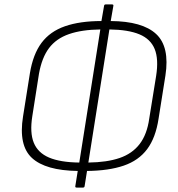

<svg xmlns="http://www.w3.org/2000/svg" viewBox="-20 -761 805 867"><path d="M326 86Q319 86 320 80L331 11Q186 9 124.5 -47.5Q63 -104 84 -235L115 -430Q129 -516 167.5 -567.5Q206 -619 273.5 -642.5Q341 -666 438 -666L450 -735Q451 -741 457 -741H486Q493 -741 492 -735L480 -666Q623 -665 685 -607.5Q747 -550 727 -420L696 -225Q683 -139 644.5 -87.5Q606 -36 538.5 -13Q471 10 373 11L362 80Q361 86 355 86ZM338 -27 433 -628Q349 -627 291.5 -607Q234 -587 201.5 -544Q169 -501 156 -428L126 -237Q114 -162 132.5 -116.5Q151 -71 201.5 -49.5Q252 -28 338 -27ZM379 -27Q463 -28 520 -47.5Q577 -67 610.5 -110.5Q644 -154 654 -226L685 -418Q697 -494 678.5 -539.5Q660 -585 609.5 -606Q559 -627 474 -628Z"/></svg>

Font: Sofia Sans Semi Condensed ExtraLight
Style: Italic
Weight: 250
Italic angle: -9°
Version: Version 4.100